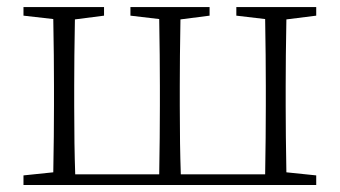

<svg xmlns="http://www.w3.org/2000/svg" viewBox="-20 -527 969 547"><path d="M880.9 -482.4 795.9 -471.7Q793.9 -364.3 793.9 -282.2V-225.6Q793.9 -145.5 795.9 -36.1L880.9 -27.3V0H46.9V-27.3L131.8 -36.1Q133.8 -145.5 133.8 -225.6V-282.2Q133.8 -363.3 131.8 -472.7L46.9 -482.4V-506.8H276.4V-482.4L193.4 -471.7Q191.4 -362.3 191.4 -282.2V-225.6Q191.4 -112.3 194.3 -30.3H433.6Q435.5 -139.6 435.5 -225.6V-282.2Q435.5 -363.3 433.6 -472.7L351.6 -482.4V-506.8H577.1V-482.4L494.1 -471.7Q492.2 -362.3 492.2 -282.2V-225.6Q492.2 -112.3 495.1 -30.3H735.4Q737.3 -139.6 737.3 -225.6V-282.2Q737.3 -363.3 735.4 -472.7L653.3 -482.4V-506.8H880.9Z"/></svg>

Font: GenYoMin TW TTF ExtraLight
Style: Regular
Weight: 250
Version: Version 1.300